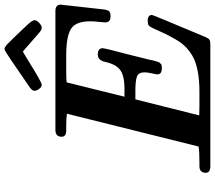

<svg xmlns="http://www.w3.org/2000/svg" viewBox="-70 -874 944 843"><g transform="rotate(-90 401.5 -452.0)"><path d="M64.9 -20Q64.9 -47.9 94.2 -47.9H113.8Q162.6 -47.9 180.2 -51.8L324.2 -629.9Q297.4 -632.8 270 -632.8H250Q223.1 -632.8 223.1 -652.8Q223.1 -679.7 252 -680.2H774.9Q802.7 -680.2 803.2 -658.2L782.2 -469.2Q780.3 -452.1 774.7 -445.1Q769 -438 752 -438Q725.1 -438 725.1 -461.9Q725.1 -467.8 727.5 -489.5Q730 -511.2 730 -526.9Q730 -591.8 696 -612.3Q662.1 -632.8 580.1 -632.8H509.8Q477.5 -632.8 461.9 -630.9L398.9 -377H433.1Q497.1 -377 521 -399.9Q535.2 -413.1 542.5 -431.6Q549.8 -450.2 552 -462.6Q554.2 -475.1 562 -484.6Q569.8 -494.1 585 -494.1Q611.8 -494.1 611.8 -472.2Q611.8 -468.3 604 -436Q584 -359.9 562 -270Q561 -264.2 558.6 -254.2Q556.2 -244.1 555.2 -240.5Q554.2 -236.8 552 -230.5Q549.8 -224.1 547.9 -222.2Q545.9 -220.2 542.5 -217Q539.1 -213.9 534.4 -213.4Q529.8 -212.9 523.9 -212.9Q497.1 -212.9 497.1 -231.9Q497.1 -237.8 501.5 -257.3Q505.9 -276.9 505.9 -289.1Q505.9 -315.9 486.8 -322.5Q467.8 -329.1 425.8 -329.1H387.2L316.9 -48.8Q330.1 -47.9 355 -47.9H419.9Q525.9 -47.9 579.1 -79.1Q601.1 -92.3 618.7 -109.6Q636.2 -127 652.6 -156Q668.9 -185.1 676 -200Q683.1 -214.8 700.2 -252.9Q706.1 -266.1 711.9 -270.5Q717.8 -274.9 732.9 -274.9Q757.8 -274.9 757.8 -255.9Q757.8 -252 661.1 -22Q655.3 -7.8 649.2 -3.9Q643.1 0 627.9 0H94.2Q64.9 0 64.9 -20ZM424.8 -772Q424.8 -783.2 442.9 -794.9Q597.7 -901.9 604 -902.8Q606 -903.8 608.9 -903.8Q615.7 -903.8 629.9 -890.9Q644 -877.9 710 -808.1Q734.9 -782.2 734.9 -772.2Q734.9 -762.2 722.9 -751.2Q710.9 -740.2 702.1 -740.2Q700.2 -740.2 698.5 -740.7Q696.8 -741.2 694.8 -741.7Q692.9 -742.2 690.9 -743.2Q689 -744.1 686.5 -746.1Q684.1 -748 681.6 -750Q679.2 -752 675 -755.4Q670.9 -758.8 667.5 -762Q664.1 -765.1 657.5 -770.5Q650.9 -775.9 646 -780.8L597.2 -823.2Q581.1 -814.5 545.4 -792.2Q509.8 -770 483.4 -755.1Q457 -740.2 451.2 -740.2Q441.4 -740.2 433.1 -751.7Q424.8 -763.2 424.8 -772Z"/></g></svg>

Font: CMU Serif
Style: BoldItalic
Weight: 700
Italic angle: -14.04°
Version: Version 0.7.0